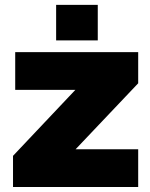

<svg xmlns="http://www.w3.org/2000/svg" viewBox="-20 -750 603 770"><path d="M32.2 0Q157.2 0 534.2 0Q534.2 -38.1 534.2 -151.4Q471.7 -151.4 283.2 -151.4Q345.7 -216.8 534.2 -416Q534.2 -447.3 534.2 -541Q411.1 -541 41 -541Q41 -502.9 41 -389.6Q101.6 -389.6 282.2 -389.6Q219.7 -324.2 32.2 -125Q32.2 -93.8 32.2 0ZM205.1 -587.9Q247.1 -587.9 372.1 -587.9Q372.1 -623 372.1 -730.5Q330.1 -730.5 205.1 -730.5Q205.1 -694.3 205.1 -587.9Z"/></svg>

Font: Big-Shock
Style: Black
Weight: 400